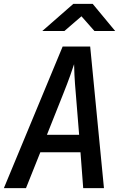

<svg xmlns="http://www.w3.org/2000/svg" viewBox="-22 -970 642 990"><path d="M-2 0 301 -730H443L514 0H407L393 -185H186L112 0ZM220 -275H386L369 -485Q364 -541 362 -582Q360 -623 360 -639Q355 -623 340.5 -582Q326 -541 304 -486ZM196 -810 356 -950H456L572 -810H465L398 -886L310 -810Z"/></svg>

Font: JetBrains Mono NL SemiBold
Style: Italic
Weight: 600
Italic angle: -9°
Monospace: yes
Designer: Philipp Nurullin, Konstantin Bulenkov
Foundry: JetBrains
Version: Version 2.305; ttfautohint (v1.8.4.7-5d5b)